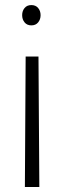

<svg xmlns="http://www.w3.org/2000/svg" viewBox="-20 -558 248 753"><path d="M80.6 -336.4H130.9L134.3 175.3H77.6ZM139.2 -498.5Q139.2 -481.9 129.6 -470.2Q120.1 -458.5 103 -458.5Q85.9 -458.5 76.4 -470.2Q66.9 -481.9 66.9 -498.5Q66.9 -515.1 76.4 -526.6Q85.9 -538.1 103 -538.1Q120.1 -538.1 129.6 -526.6Q139.2 -515.1 139.2 -498.5Z"/></svg>

Font: Roboto Condensed Light
Style: Regular
Weight: 300
Designer: Google
Version: Version 2.134; 2016